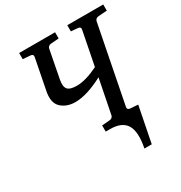

<svg xmlns="http://www.w3.org/2000/svg" viewBox="-200 -811 1088 1157"><g transform="rotate(-30 343.5 -233.0)"><path d="M687 -671V-628L628 -624Q606 -622 602 -603L497 -68Q493 -49 513 -47L568 -43L519 205H468Q489 99 459.5 49.5Q430 0 347 0H317V-43L370 -47Q392 -49 396 -68L443 -305Q329 -245 249 -245Q189 -245 151.5 -280Q114 -315 130 -393L171 -603Q175 -622 155 -624L102 -628V-671H352V-628L298 -624Q276 -622 272 -603L235 -411Q226 -364 242 -345Q258 -326 306 -326Q367 -326 455 -369L501 -603Q505 -622 485 -624L437 -628V-671Z"/></g></svg>

Font: Veleka
Style: Italic
Weight: 400
Italic angle: -12°
Designer: Stefan Peev, Context Ltd, 2016; SIL International, 1997-2014.
Foundry: Stefan Peev, Context Ltd, 2016
Version: Version 1.000